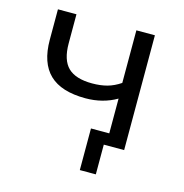

<svg xmlns="http://www.w3.org/2000/svg" viewBox="-96 -591 778 811"><g transform="rotate(15 292.5 -186.0)"><path d="M394 130H324V-52H404V-204Q344 -169 268 -169Q162 -169 110.5 -218.5Q59 -268 59 -369V-502H140V-375Q140 -302 173.5 -269.5Q207 -237 279 -237Q316 -237 345 -245Q374 -253 402 -272V-502H483V0H394Z"/></g></svg>

Font: Mulish
Style: Regular
Weight: 400
Designer: Vernon Adams
Foundry: Vernon Adams
Version: Version 3.603; ttfautohint (v1.8.3)